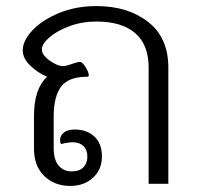

<svg xmlns="http://www.w3.org/2000/svg" viewBox="-20 -606 655 633"><path d="M535 -383V0H470V-383Q470 -459 425.5 -497Q381 -535 298 -535Q250 -535 208.5 -519.5Q167 -504 142.5 -482.5Q118 -461 118 -443Q118 -430 130.5 -417.5Q143 -405 159.5 -396.5Q176 -388 186 -388Q199 -388 219 -396Q237 -402 244 -402Q250 -402 259 -389.5Q268 -377 271.5 -365Q275 -353 268 -353Q206 -353 181.5 -320.5Q157 -288 157 -221V-118Q157 -80 173 -60.5Q189 -41 216 -41Q242 -41 255 -54.5Q268 -68 268 -90Q268 -112 255 -124.5Q242 -137 220 -137Q205 -137 181 -131Q178 -137 178 -144Q178 -159 190.5 -169Q203 -179 227 -179Q266 -179 291 -156Q316 -133 316 -90Q316 -47 286.5 -20Q257 7 212 7Q160 7 126 -25.5Q92 -58 92 -117V-221Q92 -268 102.5 -300Q113 -332 135 -353Q106 -365 80.5 -389Q55 -413 55 -440Q55 -472 87 -506Q119 -540 174.5 -563Q230 -586 298 -586Q401 -586 468 -534Q535 -482 535 -383Z"/></svg>

Font: Krub
Style: Regular
Weight: 400
Designer: Ekaluck Peanpanawate
Foundry: Cadson Demak Co.,Ltd.
Version: Version 1.000; ttfautohint (v1.6)